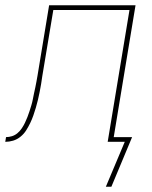

<svg xmlns="http://www.w3.org/2000/svg" viewBox="-58 -540 578 731"><path d="M366 171H345L417 0H352L435 -502H145L103 -250Q101 -235 98.5 -220Q96 -205 93 -190Q90 -175 86.5 -160Q83 -145 78.5 -130Q74 -115 69 -100.5Q64 -86 57 -71.5Q50 -57 41.5 -43.5Q33 -30 20 -19.5Q7 -9 -8 -4.5Q-23 0 -38 0L-35 -18Q-24 -18 -12.5 -21.5Q-1 -25 8.5 -33Q18 -41 25 -51.5Q32 -62 37 -72.5Q42 -83 46.5 -94.5Q51 -106 54.5 -117Q58 -128 61.5 -139.5Q65 -151 67 -162Q69 -173 71.5 -184.5Q74 -196 76.5 -207.5Q79 -219 81 -230.5Q83 -242 85 -253L129 -520H458L375 -18H445Z"/></svg>

Font: Iosevka Term Curly Thin
Style: Italic
Weight: 100
Italic angle: -9°
Designer: Belleve Invis
Foundry: Belleve Invis
Version: Version 32.3.0